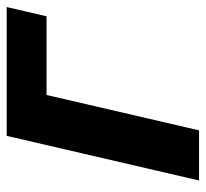

<svg xmlns="http://www.w3.org/2000/svg" viewBox="-40 -560 600 559"><g transform="rotate(-90 259.5 -280.0)"><path d="M144 -560H519L492 -444H263L160 0H14Z"/></g></svg>

Font: KaiGen Gothic CN Bold
Style: Bold
Weight: 700
Designer: Ryoko NISHIZUKA  (kana & ideographs); Paul D. Hunt (Latin, Greek & Cyrillic); Wenlong ZHANG  (bopomofo); Sandoll Communi
Foundry: Adobe Systems Incorporated
Version: Version 1.002.20150501